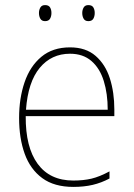

<svg xmlns="http://www.w3.org/2000/svg" viewBox="-20 -724 525 754"><path d="M255 -538Q317 -538 355.5 -504.5Q394 -471 411.5 -416Q429 -361 429 -294V-268H81Q80 -146 128 -80.5Q176 -15 268 -15Q308 -15 339.5 -22.5Q371 -30 410 -51V-23Q378 -6 344 2Q310 10 268 10Q193 10 146 -24.5Q99 -59 77 -120Q55 -181 55 -261Q55 -338 76.5 -401Q98 -464 142.5 -501Q187 -538 255 -538ZM255 -513Q182 -513 136 -457.5Q90 -402 82 -293H403Q403 -356 387.5 -406Q372 -456 339 -484.5Q306 -513 255 -513ZM133 -673Q133 -685 138.5 -694.5Q144 -704 157 -704Q171 -704 176.5 -695Q182 -686 182 -673Q182 -660 176.5 -650.5Q171 -641 157 -641Q144 -641 138.5 -650.5Q133 -660 133 -673ZM303 -673Q303 -685 308.5 -694.5Q314 -704 327 -704Q341 -704 346.5 -695Q352 -686 352 -673Q352 -660 346.5 -650.5Q341 -641 327 -641Q314 -641 308.5 -650.5Q303 -660 303 -673Z"/></svg>

Font: Noto Sans Bengali SemiCondensed Thin
Style: Regular
Weight: 100
Width: 4
Designer: Joana Ranito - Universal Thirst; Jelle Bosma - Monotype Design Team
Foundry: Universal Thirst ehf.
Version: Version 3.000; ttfautohint (v1.8.4.7-5d5b)